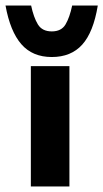

<svg xmlns="http://www.w3.org/2000/svg" viewBox="-40 -677 375 697"><path d="M72 -437H212V0H72ZM148 -470Q78 -470 37.5 -516.5Q-3 -563 -20 -657H73Q82 -614 97.5 -588.5Q113 -563 148 -563Q183 -563 198 -588.5Q213 -614 222 -657H315Q299 -560 258.5 -515Q218 -470 148 -470Z"/></svg>

Font: Reem Kufi Fun
Style: Bold
Weight: 700
Designer: Khaled Hosny
Version: Version 1.005